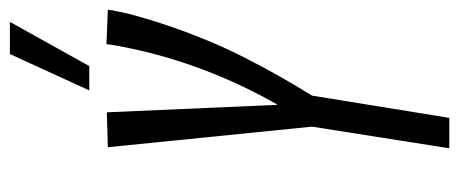

<svg xmlns="http://www.w3.org/2000/svg" viewBox="-294 -648 942 394"><g transform="rotate(-90 177.0 -451.0)"><path d="M69.7 0 114.1 -281.8 71.9 -700.7 143.5 -702.8 158.9 -352.1Q178.5 -386.3 196.1 -423.1Q213.7 -459.9 228.7 -499Q243.8 -538 255.9 -579.4Q268.1 -620.9 277.1 -665.8Q279.1 -675.5 280.7 -685Q282.4 -694.4 283.4 -703.5L354.1 -700.7Q352.8 -690.9 350.5 -680.5Q348.2 -670.1 346.2 -660Q334.8 -616.6 320.8 -575.7Q306.8 -534.7 290.9 -496.3Q275 -457.8 256.4 -421.3Q237.8 -384.7 218.4 -350.2Q199 -315.7 177.8 -281.8L132.1 0ZM188.5 -738.8 263.1 -901.7H329.1L238.4 -738.8Z"/></g></svg>

Font: Georama
Style: Italic
Weight: 400
Width: 2
Italic angle: -9°
Designer: Jean-Baptiste Levee
Foundry: Production Type
Version: Version 1.000